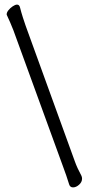

<svg xmlns="http://www.w3.org/2000/svg" viewBox="-20 -771 390 833"><path d="M38 -640Q31 -658 24 -674Q17 -690 10 -705Q9 -706 9 -709Q9 -717 16.5 -726.5Q24 -736 35 -743.5Q46 -751 54 -751Q64 -751 67 -738Q72 -718 79 -696Q86 -674 91 -660L305 -70Q315 -42 333 -9Q336 -3 336 4Q336 19 323 30.5Q310 42 297 42Q284 42 280 29Q274 9 267.5 -9.5Q261 -28 254 -47Z"/></svg>

Font: Moon Stars Kai T
Style: Regular
Weight: 400
Designer: GuiWonder
Version: Version 1.101